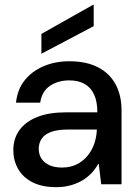

<svg xmlns="http://www.w3.org/2000/svg" viewBox="-20 -761 563 793"><path d="M213 12Q153 12 113.5 -8.5Q74 -29 54.5 -64Q35 -99 35 -140Q35 -189 60.5 -224Q86 -259 134.5 -278Q183 -297 251 -297H382Q382 -342 368.5 -371Q355 -400 329 -414.5Q303 -429 266 -429Q220 -429 186.5 -406.5Q153 -384 146 -337H46Q52 -392 82 -429.5Q112 -467 160 -487.5Q208 -508 266 -508Q337 -508 385 -483Q433 -458 457.5 -412.5Q482 -367 482 -305V0H398L388 -83H385Q372 -60 354.5 -42.5Q337 -25 315 -13Q293 -1 267.5 5.5Q242 12 213 12ZM236 -69Q270 -69 296.5 -82Q323 -95 341.5 -117.5Q360 -140 369.5 -168Q379 -196 380 -226H261Q217 -226 190.5 -216Q164 -206 152 -188Q140 -170 140 -146Q140 -123 151.5 -105.5Q163 -88 184.5 -78.5Q206 -69 236 -69ZM151 -539V-621L364 -741H367V-653Z"/></svg>

Font: DM Sans 36pt Medium
Style: Regular
Weight: 500
Designer: Colophon Foundry, Jonny Pinhorn
Foundry: Colophon Foundry
Version: Version 4.004;gftools[0.9.30]